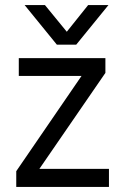

<svg xmlns="http://www.w3.org/2000/svg" viewBox="-20 -736 493 756"><path d="M395 -507V-449L135 -71H409V0H44V-62L301 -437H54V-507ZM280 -560H204L77 -716H157L243 -611L327 -716H407Z"/></svg>

Font: Hind Regular
Style: Regular
Weight: 400
Designer: Manushi Parikh, Satya Rajpurohit
Foundry: Indian Type Foundry
Version: Version 1.201;PS 1.0;hotconv 1.0.78;makeotf.lib2.5.61930; tt